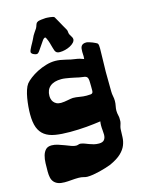

<svg xmlns="http://www.w3.org/2000/svg" viewBox="-131 -795 774 1041"><g transform="rotate(-15 256.0 -274.0)"><path d="M477.1 -73.2Q476.1 -63.5 472.4 -53.5Q468.8 -43.5 467.8 -33.2Q466.8 -9.3 466.1 13.4Q465.3 36.1 456.5 57.9Q447.8 79.6 426.5 100.1Q405.3 120.6 362.8 140.1Q350.1 145 332.8 150.4Q315.4 155.8 296.9 160.4Q278.3 165 260 168Q241.7 170.9 227.1 170.9Q217.3 170.9 206.1 167.5Q194.8 164.1 178.2 164.1Q159.2 164.1 138.9 166Q118.7 168 100.1 168Q78.1 168 63.7 162.4Q49.3 156.7 40.8 146.5Q32.2 136.2 29.1 121.6Q25.9 106.9 25.9 88.9Q25.9 65.4 26.6 41.7Q27.3 18.1 32.7 -1Q38.1 -20 49.6 -32Q61 -43.9 83 -43.9Q99.1 -43.9 117.2 -38.3Q135.3 -32.7 152.6 -25.9Q169.9 -19 185.3 -13.4Q200.7 -7.8 211.9 -7.8Q218.3 -7.8 224.1 -10Q230 -12.2 235.8 -12.2Q248 -10.7 259 -6.6Q270 -2.4 281.5 2Q293 6.3 305.9 9.8Q318.8 13.2 335 13.2Q355.5 13.2 364.3 2.4Q373 -8.3 373 -26.9Q373 -38.1 371.6 -51Q370.1 -64 370.1 -79.1Q370.1 -84.5 370.6 -89.6Q371.1 -94.7 372.1 -101.1Q355 -98.6 335 -96.2Q314.9 -93.8 292.5 -91.8Q270 -89.8 246.3 -88.9Q222.7 -87.9 199.2 -87.9Q151.4 -87.9 116.5 -93.8Q81.5 -99.6 58.8 -116.2Q36.1 -132.8 25.1 -161.6Q14.2 -190.4 14.2 -236.8Q14.2 -255.4 16.1 -279.1Q18.1 -302.7 22 -325.9Q25.9 -349.1 32.5 -369.1Q39.1 -389.2 47.9 -400.9Q57.6 -413.1 76.2 -427.2Q94.7 -441.4 118.2 -453.4Q141.6 -465.3 168 -473.1Q194.3 -481 220.2 -481Q233.4 -481 247.6 -478.8Q261.7 -476.6 279.8 -472.2Q305.2 -465.3 328.9 -462.4Q352.5 -459.5 375 -450.2Q375 -454.1 375.5 -457.8Q376 -461.4 376 -465.8Q376 -472.2 375.5 -478Q375 -483.9 375 -490.2Q375 -500 376 -508.1Q377 -516.1 380.6 -522Q384.3 -527.8 391.1 -531Q397.9 -534.2 409.2 -534.2Q415 -534.2 424.3 -531.2Q433.6 -528.3 442.9 -524.7Q452.1 -521 459.2 -517.3Q466.3 -513.7 467.8 -512.2Q471.2 -508.3 472.2 -500.5Q473.1 -492.7 473.1 -482.9Q473.1 -448.2 471.7 -416.5Q470.2 -384.8 470.2 -353Q470.2 -324.2 470.7 -296.9Q471.2 -269.5 471.2 -243.2Q471.2 -229 474.1 -215.3Q477.1 -201.7 477.1 -188Q477.1 -173.8 474.1 -159.9Q471.2 -146 471.2 -134.8Q471.2 -120.6 474.6 -107.7Q478 -94.7 477.1 -81.1ZM372.1 -330.1Q371.1 -341.8 367.7 -347.2Q364.3 -352.5 358.2 -354.7Q352.1 -356.9 343.5 -357.7Q335 -358.4 323.2 -360.8Q312 -363.3 299.6 -366Q287.1 -368.7 274.4 -371.1Q261.7 -373.5 249.5 -375.2Q237.3 -377 227.1 -377Q185.5 -377 163.3 -358.4Q141.1 -339.8 141.1 -305.2Q141.1 -297.9 143.3 -288.6Q145.5 -279.3 151.4 -271.5Q157.2 -263.7 167.2 -258.3Q177.2 -252.9 192.9 -252.9Q202.1 -252.9 211.9 -254.4Q221.7 -255.9 231 -257.6Q240.2 -259.3 248 -260.7Q255.9 -262.2 261.2 -262.2Q277.8 -262.2 298.1 -258.5Q318.4 -254.9 336.9 -254.9Q352.1 -254.9 359.6 -255.9Q367.2 -256.8 370.1 -261.2Q373 -265.6 373 -273.9Q373 -282.2 373 -296.9Q373 -308.1 372.6 -317.6Q372.1 -327.1 372.1 -330.1ZM346.2 -569.8Q346.2 -560.1 337.9 -551Q329.6 -542 316.7 -535.2Q303.7 -528.3 288.1 -524.4Q272.5 -520.5 257.8 -520.5Q246.1 -520.5 240.2 -524.7Q234.4 -528.8 231.2 -536.1Q228 -543.5 225.8 -553Q223.6 -562.5 220.2 -572.8Q220.2 -573.2 218.3 -580.1Q216.3 -586.9 213.4 -595Q210.4 -603 207 -609.9Q203.6 -616.7 201.2 -617.7Q193.8 -617.7 185.3 -606Q176.8 -594.2 167.5 -580.1Q158.2 -565.9 149.7 -554.2Q141.1 -542.5 133.8 -542.5Q129.9 -542.5 125 -543.9Q120.1 -545.4 115.2 -547.9Q110.4 -550.3 107.2 -554Q104 -557.6 104 -561.5Q104 -566.4 107.7 -574.7Q111.3 -583 116.2 -592Q121.1 -601.1 126.2 -609.9Q131.3 -618.7 133.8 -624.5Q143.6 -647 151.9 -658Q160.2 -668.9 166 -678.7Q168.5 -682.6 169.9 -687.3Q171.4 -691.9 172.9 -696.3Q174.3 -700.7 176.5 -704.3Q178.7 -708 183.1 -710.4Q186.5 -712.9 192.4 -714.4Q198.2 -715.8 205.1 -716.6Q211.9 -717.3 218.8 -717.8Q225.6 -718.3 230 -718.8Q233.4 -718.8 240.2 -718.5Q247.1 -718.3 254.6 -717.3Q262.2 -716.3 269 -714.8Q275.9 -713.4 278.8 -710.4Q287.1 -695.8 295.4 -681.2Q302.2 -668.5 310.1 -654.5Q317.9 -640.6 324.2 -629.9Q328.1 -623.5 328.4 -616Q328.6 -608.4 331.1 -601.6Q335 -593.3 340.6 -585.2Q346.2 -577.1 346.2 -569.8Z"/></g></svg>

Font: Freckle Face
Style: Regular
Weight: 400
Designer: Astigmatic (AOETI)
Foundry: Astigmatic (AOETI)
Version: Version 1.000